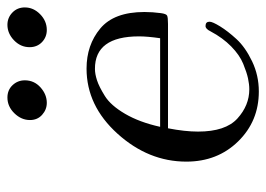

<svg xmlns="http://www.w3.org/2000/svg" viewBox="-119 -580 710 512"><g transform="rotate(-90 236.0 -324.0)"><path d="M61 -182.1Q61 -283.2 135.5 -365.7Q210 -448.2 309.1 -448.2Q372.1 -448.2 416 -411.6Q460 -375 460 -293.9Q460 -272 457 -250Q455.1 -235.8 450.4 -233.4Q445.8 -231 428.2 -231H149.9Q141.1 -186 141.1 -150.9Q141.1 -77.6 176 -45.9Q210.9 -14.2 253.9 -14.2Q267.1 -14.2 283 -17.6Q298.8 -21 322 -30.5Q345.2 -40 368.2 -62.5Q391.1 -85 408.2 -117.2Q415 -131.3 422.9 -130.9Q434.1 -130.9 434.1 -120.1Q434.1 -112.3 421.6 -92Q409.2 -71.8 387.7 -48.3Q366.2 -24.9 328.6 -6.8Q291 11.2 248 11.2Q168.9 11.2 115 -43.9Q61 -99.1 61 -182.1ZM153.8 -252H390.1Q395 -286.1 395 -308.1Q395 -426.3 308.1 -425.8Q294.9 -425.8 278.1 -420.4Q261.2 -415 236.1 -399.4Q210.9 -383.8 188.5 -345.5Q166 -307.1 153.8 -252ZM171.9 -599.1Q171.9 -622.1 189.9 -640.6Q208 -659.2 231.9 -659.2Q252 -659.2 264.9 -645.5Q277.8 -631.8 277.8 -612.8Q277.8 -587.9 259 -571Q240.2 -554.2 217.8 -554.2Q199.7 -554.2 185.8 -566.7Q171.9 -579.1 171.9 -599.1ZM366.2 -600.1Q366.2 -624 384.5 -641.6Q402.8 -659.2 425.8 -659.2Q444.8 -659.2 458.5 -646Q472.2 -632.8 472.2 -612.8Q472.2 -589.8 454.1 -572Q436 -554.2 412.1 -554.2Q393.1 -554.2 379.6 -567.1Q366.2 -580.1 366.2 -600.1Z"/></g></svg>

Font: CMU Serif Extra
Style: RomanSlanted
Weight: 500
Italic angle: -9.46001°
Version: Version 0.7.0